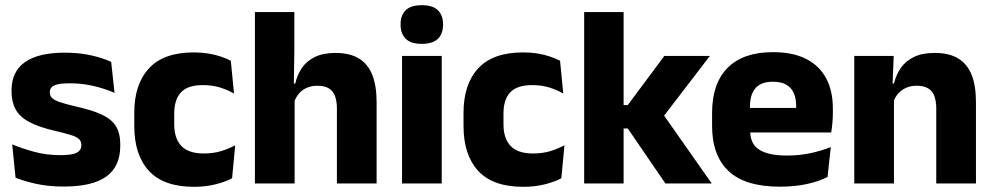

<svg xmlns="http://www.w3.org/2000/svg" viewBox="-20 -707 3828 740"><path d="M226 12Q167.5 12 120.5 1.8Q73.5 -8.5 40 -22L27 -150.5Q65.5 -134.5 112.2 -121.8Q159 -109 213.5 -109Q257 -109 275.2 -118.2Q293.5 -127.5 293.5 -147V-149Q293.5 -162.5 284.2 -171.2Q275 -180 252.2 -187Q229.5 -194 188.5 -203.5Q127 -218 91 -237.8Q55 -257.5 39.8 -286.2Q24.5 -315 24.5 -354.5V-358.5Q24.5 -431.5 76.5 -467.8Q128.5 -504 229.5 -504Q286.5 -504 332 -493.5Q377.5 -483 408.5 -468.5L421.5 -349Q385.5 -365 341.2 -375.5Q297 -386 248.5 -386Q219 -386 202.2 -382Q185.5 -378 178.8 -370.5Q172 -363 172 -352V-350.5Q172 -338.5 180 -330Q188 -321.5 209.2 -314Q230.5 -306.5 270.5 -297Q332.5 -283.5 370.5 -266.2Q408.5 -249 426 -221.8Q443.5 -194.5 443.5 -149.5V-145Q443.5 -65.5 390 -26.8Q336.5 12 226 12Z M727.5 13Q610.5 13 554 -48.5Q497.5 -110 497.5 -221.5V-272.5Q497.5 -382 554 -443.5Q610.5 -505 727 -505Q757 -505 783 -500.8Q809 -496.5 831 -489Q853 -481.5 869.5 -473L882 -346.5Q857.5 -360.5 828 -369.8Q798.5 -379 761.5 -379Q703.5 -379 677.5 -351Q651.5 -323 651.5 -270V-227.5Q651.5 -173.5 679 -144.5Q706.5 -115.5 765 -115.5Q801.5 -115.5 830.8 -124.2Q860 -133 886.5 -147L874.5 -20Q848.5 -6 810.5 3.5Q772.5 13 727.5 13Z M1278.5 0V-289Q1278.5 -316 1271.5 -335.8Q1264.5 -355.5 1248.2 -366Q1232 -376.5 1203 -376.5Q1179.5 -376.5 1161.5 -368.2Q1143.5 -360 1131.8 -345.8Q1120 -331.5 1113.5 -313.5L1082.5 -385H1118Q1125.5 -418.5 1143.5 -445Q1161.5 -471.5 1193.2 -487.2Q1225 -503 1273 -503Q1328 -503 1363 -481.8Q1398 -460.5 1414.8 -418.5Q1431.5 -376.5 1431.5 -313.5V0ZM962.5 0V-660.5H1114.5V-513.5L1112 -351.5L1115.5 -339.5V0Z M1529.5 0V-491.5H1682.5V0ZM1606 -538Q1563 -538 1543.5 -557.8Q1524 -577.5 1524 -611V-614.5Q1524 -648 1543.5 -667.5Q1563 -687 1606 -687Q1648 -687 1667.8 -667.5Q1687.5 -648 1687.5 -614.5V-611Q1687.5 -577 1667.8 -557.5Q1648 -538 1606 -538Z M1996.5 13Q1879.5 13 1823 -48.5Q1766.5 -110 1766.5 -221.5V-272.5Q1766.5 -382 1823 -443.5Q1879.5 -505 1996 -505Q2026 -505 2052 -500.8Q2078 -496.5 2100 -489Q2122 -481.5 2138.5 -473L2151 -346.5Q2126.5 -360.5 2097 -369.8Q2067.5 -379 2030.5 -379Q1972.5 -379 1946.5 -351Q1920.5 -323 1920.5 -270V-227.5Q1920.5 -173.5 1948 -144.5Q1975.5 -115.5 2034 -115.5Q2070.5 -115.5 2099.8 -124.2Q2129 -133 2155.5 -147L2143.5 -20Q2117.5 -6 2079.5 3.5Q2041.5 13 1996.5 13Z M2544.5 0 2399.5 -212H2359.5V-302H2399.5L2540.5 -491.5H2716L2529 -247.5V-276.5L2723 0ZM2231.5 0V-660.5H2383.5V0Z M2986.5 12.5Q2852.5 12.5 2788.5 -47.2Q2724.5 -107 2724.5 -221.5V-272.5Q2724.5 -385.5 2784.5 -445.8Q2844.5 -506 2959 -506Q3036 -506 3087.2 -479.8Q3138.5 -453.5 3164.2 -405Q3190 -356.5 3190 -288.5V-272Q3190 -253 3188.2 -233.2Q3186.5 -213.5 3183.5 -196.5H3045.5Q3047.5 -225.5 3048 -251.2Q3048.5 -277 3048.5 -298Q3048.5 -328.5 3039 -349.2Q3029.5 -370 3009.8 -381Q2990 -392 2959 -392Q2913 -392 2891.8 -367.2Q2870.5 -342.5 2870.5 -297V-252L2871.5 -235.5V-200.5Q2871.5 -181.5 2877.8 -164.5Q2884 -147.5 2899.8 -134.8Q2915.5 -122 2943.2 -114.8Q2971 -107.5 3014 -107.5Q3059.5 -107.5 3101.5 -116.2Q3143.5 -125 3182 -140L3169.5 -25Q3135.5 -7.5 3089 2.5Q3042.5 12.5 2986.5 12.5ZM2805.5 -196.5V-291H3152.5V-196.5Z M3588.5 0V-289Q3588.5 -316 3581.5 -335.8Q3574.5 -355.5 3558 -366Q3541.5 -376.5 3513 -376.5Q3489.5 -376.5 3471.5 -368.2Q3453.5 -360 3441.2 -345.8Q3429 -331.5 3423 -313.5L3399.5 -385H3425.5Q3433.5 -418.5 3451.8 -445Q3470 -471.5 3502 -487.2Q3534 -503 3583 -503Q3638 -503 3673 -481.8Q3708 -460.5 3724.8 -418.5Q3741.5 -376.5 3741.5 -313.5V0ZM3272.5 0V-491.5H3424.5L3419.5 -368.5L3425.5 -354V0Z"/></svg>

Font: Anek Latin
Style: Bold
Weight: 700
Designer: Yesha Goshar
Foundry: Ek Type
Version: Version 1.003